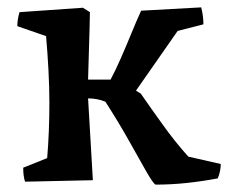

<svg xmlns="http://www.w3.org/2000/svg" viewBox="-20 -489 625 521"><path d="M402 12Q395 8 376.5 -24.5Q358 -57 330 -107Q302 -157 266 -213Q244 -222 219 -222Q222 -167 225.5 -111Q229 -55 232 0Q186 1 140 2Q94 3 48 4Q45 -5 44 -14.5Q43 -24 43 -34L108 -60Q114 -131 114 -210Q114 -252 111.5 -299Q109 -346 105 -391L27 -418Q27 -436 33 -456L205 -468L224 -456L223 -411Q222 -377 221 -342Q220 -307 219 -273H280Q292 -295 307 -329Q322 -363 336.5 -398.5Q351 -434 363 -460L526 -469Q532 -445 532 -423L462 -405L349 -243L362 -235Q376 -215 390 -195Q404 -175 420 -153Q437 -129 455 -106.5Q473 -84 491 -64L579 -44Q579 -25 571 -5Q529 3 486.5 7.5Q444 12 402 12Z"/></svg>

Font: Labrada SemiBold
Style: Regular
Weight: 600
Designer: Mercedes Jáuregui
Foundry: Omnibus-Type Team
Version: Version 1.000; ttfautohint (v1.8.4.7-5d5b)